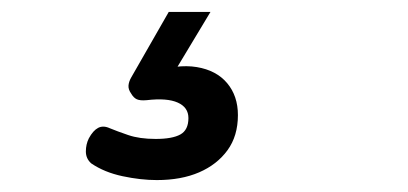

<svg xmlns="http://www.w3.org/2000/svg" viewBox="-20 -33 685 322"><path d="M243 269Q216 269 185.5 262.5Q155 256 133 241Q124 233 124 221Q124 209 129 199Q136 186 144.5 181.5Q153 177 164 182Q176 187 195 193.5Q214 200 241 200Q269 200 282.5 192.5Q296 185 296 165Q296 147 278 139Q260 131 226 135Q215 136 209.5 133.5Q204 131 200 124Q195 117 195.5 110.5Q196 104 200 97L263 -13H333L262 105L233 89Q277 74 310 79.5Q343 85 361 106.5Q379 128 379 160Q379 195 361.5 219Q344 243 314 256Q284 269 243 269Z"/></svg>

Font: Playwrite DE VA
Style: Regular
Weight: 400
Designer: Veronika Burian, José Scaglione
Foundry: TypeTogether
Version: Version 1.002